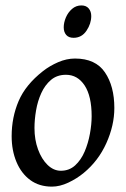

<svg xmlns="http://www.w3.org/2000/svg" viewBox="-20 -675 469 715"><path d="M405.8 -272.9Q405.8 -208 376 -141.8Q346.2 -75.7 291.5 -30.8Q266.1 -9.8 234.4 5.1Q202.6 20 173.3 20Q126 20 92.5 -4.6Q59.1 -29.3 41.3 -72Q23.4 -114.7 23.4 -168Q23.4 -237.8 49.3 -298.6Q75.2 -359.4 140.1 -410.2Q165 -429.7 196.5 -443.4Q228 -457 259.3 -457Q335.9 -457 370.8 -405.5Q405.8 -354 405.8 -272.9ZM321.3 -242.2Q321.3 -316.9 295.2 -356.7Q269 -396.5 225.6 -396.5Q192.4 -396.5 169.9 -377.4Q147.5 -358.4 133.8 -328.4Q120.1 -298.3 114.3 -263.9Q108.4 -229.5 108.4 -198.2Q108.4 -154.8 121.6 -118.7Q134.8 -82.5 157.2 -60.8Q179.7 -39.1 206.5 -39.1Q237.8 -39.1 259.8 -59.1Q281.7 -79.1 295.2 -110.6Q308.6 -142.1 314.9 -177.2Q321.3 -212.4 321.3 -242.2ZM319.8 -615.2Q319.8 -586.9 302 -560.5Q284.2 -534.2 253.9 -534.2Q235.8 -534.2 226.6 -544.9Q217.3 -555.7 217.3 -573.2Q217.3 -590.8 225.3 -609.9Q233.4 -628.9 248.3 -641.8Q263.2 -654.8 283.2 -654.8Q300.8 -654.8 310.3 -643.6Q319.8 -632.3 319.8 -615.2Z"/></svg>

Font: Gentium Book Plus
Style: Italic
Weight: 400
Italic angle: -8°
Designer: Victor Gaultney, Annie Olsen, Iska Routamaa, Becca Hirsbrunner
Foundry: SIL International
Version: Version 6.101